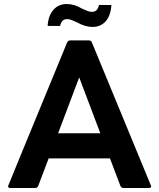

<svg xmlns="http://www.w3.org/2000/svg" viewBox="-20 -935 793 955"><path d="M479 -272 374 -550 269 -272ZM720 0H594Q584 0 579 -10L527 -147H222L170 -10Q166 0 155 0H31Q20 0 20 -9Q20 -11 314 -724Q319 -734 329 -734H422Q433 -734 437 -724L732 -9Q732 0 720 0ZM440 -801Q403 -801 363 -824Q361 -824 354.5 -827.5Q348 -831 336 -835.5Q324 -840 314 -840Q286 -840 279 -806H217Q220 -857 245.5 -886Q271 -915 312 -915Q350 -915 388 -892Q390 -892 396.5 -888.5Q403 -885 415 -880.5Q427 -876 437 -876Q466 -876 472 -910H534Q531 -858 506 -829.5Q481 -801 440 -801Z"/></svg>

Font: YamahaIndonesia935. App
Style: Bold
Weight: 700
Designer: Dalton Maag Ltd
Foundry: Dalton Maag Ltd
Version: Version 1.002; January 01, 2024; Regular/Italic